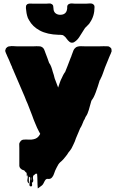

<svg xmlns="http://www.w3.org/2000/svg" viewBox="-20 -786 671 1103"><path d="M599 -437 583 -398Q577 -382 571.5 -365.5Q566 -349 558 -334Q557 -331 556 -329Q555 -327 553 -325Q542 -288 530 -255.5Q518 -223 507 -211L504 -204Q497 -178 490 -154Q483 -130 474 -118Q472 -114 471 -113Q469 -106 466 -101Q463 -96 461 -93Q456 -80 451 -68.5Q446 -57 441 -50Q441 -49 440.5 -49Q440 -49 440 -48L430 -24Q426 -16 423 -7.5Q420 1 416 9L410 26Q407 34 403 41.5Q399 49 394 60Q390 69 385 75Q382 79 379.5 82.5Q377 86 374 89Q372 93 369.5 96Q367 99 365 103L353 118Q349 124 343.5 129.5Q338 135 333 140Q330 142 327 145Q324 148 321 151L315 159Q310 167 305.5 176.5Q301 186 297 194Q293 204 289.5 214.5Q286 225 279 233Q272 242 260 242Q257 242 254 241.5Q251 241 248 242Q241 245 237 253.5Q233 262 229 269Q225 276 220.5 279.5Q216 283 209 288Q205 290 201 294Q200 294 198.5 295.5Q197 297 197 296Q195 275 195 254Q195 233 193 212Q193 212 185 212Q184 213 182 214.5Q180 216 178 218Q175 220 173 221.5Q171 223 170 227Q168 236 170.5 246.5Q173 257 165 263Q163 265 163 263Q165 272 164.5 278.5Q164 285 157 285Q149 284 149 275Q149 266 152 253.5Q155 241 153 233Q153 233 149 231Q146 228 146 228Q145 234 145.5 245Q146 256 146 263Q146 270 142 265Q135 255 138 242.5Q141 230 139 218Q138 216 137.5 222.5Q137 229 135 227Q133 222 133.5 216.5Q134 211 132 206Q128 204 124.5 199.5Q121 195 119 193Q115 191 113 191L105 188Q104 186 102.5 185Q101 184 99 183Q92 176 91 168V66Q91 50 90.5 42.5Q90 35 99 24Q107 16 118 16Q125 15 131.5 15.5Q138 16 143 16H160Q172 15 183 11Q194 7 202 -3Q204 -6 206.5 -9.5Q209 -13 211 -17L203 -32Q201 -37 198 -42Q195 -47 193 -52L179 -85Q175 -93 172 -102.5Q169 -112 165 -122L139 -189Q135 -197 131 -207Q127 -217 122 -230L58 -379Q56 -385 55 -387Q52 -391 51 -395Q50 -400 48 -404Q46 -408 44 -412L32 -441L20 -467V-468Q18 -473 15.5 -477.5Q13 -482 11 -489Q10 -492 10 -496Q10 -498 12 -502Q12 -504 14 -508Q16 -511 19 -513Q26 -520 37 -520Q46 -522 56 -521Q66 -520 75 -520H176Q183 -520 190 -520.5Q197 -521 204 -520Q212 -520 216.5 -518Q221 -516 225 -513Q230 -509 233.5 -502Q237 -495 239 -488Q240 -485 241 -482Q242 -479 243 -477Q245 -472 247 -466.5Q249 -461 251 -456Q252 -453 253 -450.5Q254 -448 255 -445Q255 -444 255.5 -443.5Q256 -443 256 -442L262 -425Q269 -416 274 -403Q279 -390 283 -374Q286 -365 289 -355.5Q292 -346 294 -336L314 -283Q319 -298 324 -312.5Q329 -327 335 -338Q338 -346 343 -355L350 -367Q351 -369 354 -372L368 -407L386 -454Q388 -457 389 -460.5Q390 -464 391 -467Q396 -478 400 -491Q404 -504 414 -512Q418 -516 425 -518Q435 -521 445.5 -520.5Q456 -520 465 -520H555Q563 -520 575.5 -520.5Q588 -521 598 -520Q604 -520 607 -518Q610 -516 614 -513Q619 -509 620 -505Q621 -501 621 -496V-490L618 -483Q617 -480 616 -477Q615 -474 613 -471Q609 -463 606 -454.5Q603 -446 599 -437ZM161 234Q160 238 160 243Q160 248 161 253Q161 245 162 237Q163 229 161 234ZM523 -745Q523 -694 497 -657Q494 -651 490 -647L484 -641Q482 -638 478.5 -635Q475 -632 472 -629Q468 -625 467 -623Q459 -611 451.5 -598.5Q444 -586 436 -574Q431 -566 424 -558.5Q417 -551 409 -546Q408 -545 406 -544Q404 -543 402 -542Q389 -538 379.5 -545.5Q370 -553 362.5 -564Q355 -575 346 -581Q341 -585 336.5 -585Q332 -585 326 -586H317Q251 -588 209 -610.5Q167 -633 147 -670Q145 -673 143.5 -676.5Q142 -680 140 -683Q135 -697 132.5 -710.5Q130 -724 129 -738V-746Q129 -750 130 -753Q130 -755 133 -758Q136 -763 142 -764Q148 -766 155 -765.5Q162 -765 168 -765H247Q254 -765 262.5 -766Q271 -767 278 -762Q286 -757 286 -748Q287 -744 287 -739Q287 -734 288 -729Q291 -715 301.5 -708Q312 -701 326 -701Q350 -701 360 -717Q365 -726 366 -738V-747Q366 -751 367 -753Q369 -758 372 -760Q374 -763 382 -765Q388 -767 395.5 -766Q403 -765 409 -765H476Q484 -765 492.5 -766Q501 -767 509 -765Q515 -763 520 -757Q523 -753 523 -746Z"/></svg>

Font: Rubik Wet Paint
Style: Regular
Weight: 400
Designer: Hubert and Fischer, NaN
Foundry: Hubert and Fischer, NaN
Version: Version 2.200